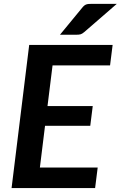

<svg xmlns="http://www.w3.org/2000/svg" viewBox="-20 -950 610 970"><path d="M245.5 -619.5 220 -414H448.5L436 -314.5H207.5L181.5 -103.5H473.5L460.5 0H38.5L127.5 -723H549L536 -619.5ZM570 -930.5 405 -787.5Q394.5 -778.5 386.2 -776.5Q378 -774.5 365 -774.5H283L394.5 -910Q400 -917 405 -921.2Q410 -925.5 415.8 -927.5Q421.5 -929.5 428.2 -930Q435 -930.5 444 -930.5Z"/></svg>

Font: Lato 2
Style: Bold Italic
Weight: 700
Italic angle: -7°
Designer: Lukasz Dziedzic with Adam Twardoch and Botio Nikoltchev
Foundry: tyPoland Lukasz Dziedzic
Version: Version 2.015; 2015-08-06; http://www.latofonts.com/